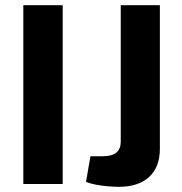

<svg xmlns="http://www.w3.org/2000/svg" viewBox="-20 -710 704 741"><path d="M222 -690V0H70V-690ZM597 -690V-136Q597 -65 555.5 -27Q514 11 439 11Q421 11 396.5 9Q372 7 349 2.5Q326 -2 312 -8L329 -107H377Q446 -107 446 -163V-690Z"/></svg>

Font: Exo 2
Style: Bold
Weight: 700
Designer: Natanael Gama
Foundry: Natanael Gama
Version: Version 2.010